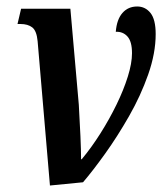

<svg xmlns="http://www.w3.org/2000/svg" viewBox="-20 -563 506 592"><path d="M96 -436Q93 -468 79.5 -478.5Q66 -489 43 -489H34L45 -536H197L223 -240Q226 -190 228 -143.5Q230 -97 230 -72H232Q262 -108 289.5 -151.5Q317 -195 339 -240Q361 -285 374 -326.5Q387 -368 387 -399Q387 -435 373 -450.5Q359 -466 337 -465Q340 -503 357.5 -523Q375 -543 403 -543Q428 -543 444 -523Q460 -503 460 -458Q460 -399 437 -333.5Q414 -268 378 -205Q342 -142 304 -89Q266 -36 236 -1L134 9Z"/></svg>

Font: Noto Serif ExtraCondensed SemiBold
Style: Italic
Weight: 600
Width: 2
Italic angle: -12°
Designer: Monotype Design Team
Foundry: Monotype Imaging Inc.
Version: Version 2.013